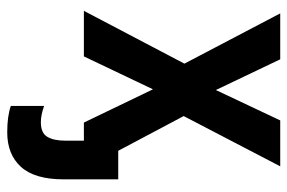

<svg xmlns="http://www.w3.org/2000/svg" viewBox="-152 -431 795 531"><g transform="rotate(90 245.5 -165.5)"><path d="M346 212Q301 212 273 202V110Q284 114 295.5 116.5Q307 119 318 119Q348 119 358.5 101Q369 83 369 52V0H319L227 -191L136 0H10L156 -278L17 -543H144L229 -365L313 -543H440L301 -276L397 -95H476V56Q476 136 441.5 174Q407 212 346 212Z"/></g></svg>

Font: Noto Sans Condensed SemiBold
Style: Regular
Weight: 600
Width: 3
Designer: Monotype Design Team
Foundry: Monotype Imaging Inc.
Version: Version 2.013; ttfautohint (v1.8.4.7-5d5b)